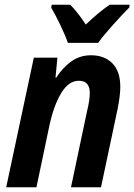

<svg xmlns="http://www.w3.org/2000/svg" viewBox="-20 -786 564 806"><path d="M392 -606Q414 -637 455.5 -683Q497 -729 523 -755L524 -766H440Q396 -736 340 -683Q324 -708 306.5 -730Q289 -752 275 -766H197L195 -754Q212 -725 233 -681.5Q254 -638 265 -606ZM133 0 187 -257Q205 -342 236.5 -394.5Q268 -447 311 -447Q357 -447 357 -395Q357 -381 354 -361.5Q351 -342 346 -322L278 0H404L474 -330Q479 -356 482 -379Q485 -402 485 -421Q485 -487 451.5 -520.5Q418 -554 362 -554Q315 -554 279 -528Q243 -502 216 -460H213L221 -544H122L6 0Z"/></svg>

Font: Noto Sans UI SemiCondensed
Style: Bold Italic
Weight: 700
Width: 4
Designer: Monotype Design Team
Foundry: Monotype Imaging Inc.
Version: 1.001